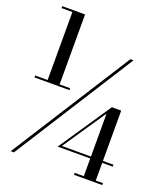

<svg xmlns="http://www.w3.org/2000/svg" viewBox="-161 -916 979 1130"><g transform="rotate(20 328.0 -351.5)"><path d="M22 -368H100V-794H32V-806H175V-368H241V-356H22ZM516 -650H535.5L59 100H39ZM613.5 91V103H436.5V91H493.5V-20H289.5L510 -347H568.5V-32H634.5V-20H568.5V91ZM311.5 -32H493.5V-301Z"/></g></svg>

Font: Bodoni* 11pt Medium
Style: Regular
Weight: 500
Version: Version 2.3